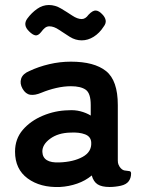

<svg xmlns="http://www.w3.org/2000/svg" viewBox="-20 -739 574 766"><path d="M219 7Q141 10 90.5 -27Q40 -64 40 -134Q40 -185 71 -221Q102 -257 151 -277.5Q200 -298 252 -299Q278 -301 301 -295Q324 -289 342 -278V-320Q342 -367 322 -381Q302 -395 263 -395Q235 -395 204.5 -388Q174 -381 145 -369Q119 -358 100.5 -361Q82 -364 70 -385Q58 -406 64.5 -425.5Q71 -445 98 -456Q134 -473 176.5 -483Q219 -493 263 -493Q356 -493 403 -455.5Q450 -418 450 -320V-99Q450 -89 452.5 -83Q455 -77 457 -74Q466 -61 476.5 -59Q487 -57 495 -56.5Q503 -56 503 -47Q503 -29 493.5 -16Q484 -3 462 2Q439 7 417 7Q386 7 369.5 -3.5Q353 -14 346 -39Q321 -18 288 -6.5Q255 5 219 7ZM217 -91Q273 -93 309.5 -113Q346 -133 344 -170Q343 -194 319.5 -203Q296 -212 261 -210Q212 -209 180 -185.5Q148 -162 149 -133Q151 -88 217 -91ZM144 -611Q132 -596 121 -598Q110 -600 96 -614Q70 -639 89 -665Q106 -688 128 -703.5Q150 -719 175 -719Q200 -719 223.5 -705Q247 -691 268 -677Q289 -663 306 -663Q321 -663 333 -680Q350 -698 362.5 -697Q375 -696 388 -682Q399 -671 401.5 -658.5Q404 -646 393 -632Q377 -607 354 -592.5Q331 -578 306 -578Q281 -578 258.5 -592Q236 -606 215.5 -620Q195 -634 177 -634Q167 -634 159 -627.5Q151 -621 144 -611Z"/></svg>

Font: Zen Maru Gothic
Style: Bold
Weight: 700
Designer: Yoshimichi Ohira
Foundry: Positype
Version: Version 1.001